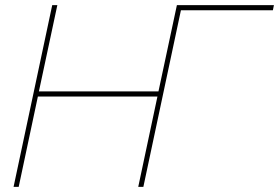

<svg xmlns="http://www.w3.org/2000/svg" viewBox="-20 -730 1090 750"><path d="M687 -690 671 -710H1050L1046 -690ZM184 -710H204L132 -373H599L671 -710H691L540 0H520L595 -353H128L53 0H33Z"/></svg>

Font: Raleway Thin
Style: Italic
Weight: 100
Italic angle: -12°
Designer: Matt McInerney, Pablo Impallari, Rodrigo Fuenzalida
Foundry: Matt McInerney, Pablo Impallari, Rodrigo Fuenzalida
Version: Version 4.026